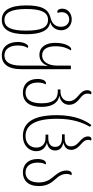

<svg xmlns="http://www.w3.org/2000/svg" viewBox="542 -1352 1060 2185"><g transform="rotate(90 1072.5 -260.0)"><path d="M206 250C313 250 370 166 370 -27C370 -190 331 -284 237 -300V-302C300 -323 325 -377 325 -427C325 -496 269 -546 202 -546C138 -546 79 -506 79 -437C79 -404 94 -382 113 -382C118 -382 124 -384 128 -385C122 -401 119 -414 119 -432C119 -484 154 -517 202 -517C245 -517 285 -485 285 -424C285 -366 256 -323 184 -305C82 -280 42 -202 42 -27C42 163 102 250 206 250ZM207 220C121 220 83 135 83 -27C83 -194 118 -276 206 -276C297 -276 329 -194 329 -27C329 134 297 220 207 220Z M612 250C704 250 768 185 768 26V-536H727V-381C727 -287 689 -209 611 -209C546 -209 507 -258 507 -362C507 -449 532 -502 554 -535C550 -539 545 -540 539 -540C515 -540 468 -479 468 -358C468 -252 515 -178 605 -178C668 -178 706 -213 729 -270H732C729 -241 727 -211 727 -182V27C727 165 681 220 612 220C536 220 498 157 498 66C498 22 508 -19 526 -44C521 -47 517 -50 510 -50C483 -50 458 9 458 66C458 177 513 250 612 250Z M1034 10C1141 10 1197 -66 1197 -202C1197 -332 1142 -393 1074 -403V-405C1143 -421 1173 -467 1173 -516C1173 -579 1132 -613 1096 -643C1069 -664 1046 -688 1046 -723C1046 -742 1048 -754 1055 -764C1051 -768 1046 -770 1038 -770C1019 -770 1007 -750 1007 -723C1007 -677 1035 -651 1065 -625C1099 -596 1132 -567 1132 -513C1132 -454 1084 -418 1025 -418H999V-387H1025C1113 -387 1156 -328 1156 -203C1156 -84 1116 -20 1034 -20C970 -20 920 -66 920 -158C920 -205 930 -230 941 -249C936 -252 932 -253 927 -253C903 -253 879 -221 879 -157C879 -45 947 10 1034 10Z M1530 10C1627 10 1701 -52 1701 -143C1701 -209 1659 -249 1607 -262V-264C1659 -275 1693 -305 1693 -358C1693 -410 1659 -439 1607 -450V-452C1657 -465 1686 -490 1686 -541C1686 -594 1646 -630 1614 -658C1588 -681 1572 -703 1572 -733C1572 -744 1574 -755 1580 -764C1575 -768 1571 -770 1563 -770C1541 -770 1533 -752 1533 -731C1533 -691 1559 -663 1586 -639C1617 -612 1646 -584 1646 -538C1646 -493 1620 -466 1553 -466H1509V-435H1553C1622 -435 1652 -405 1652 -358C1652 -310 1622 -279 1549 -279H1512V-248H1547C1624 -248 1660 -202 1660 -143C1660 -67 1605 -20 1530 -20C1410 -20 1332 -119 1332 -379C1332 -557 1377 -675 1424 -753L1404 -770C1355 -708 1291 -586 1291 -379C1291 -81 1392 10 1530 10Z M1943 10C2031 10 2098 -46 2098 -171C2098 -275 2051 -325 2013 -368C1980 -404 1960 -438 1960 -489C1960 -511 1967 -530 1975 -540C1971 -544 1966 -546 1958 -546C1936 -546 1921 -522 1921 -490C1921 -424 1952 -387 1983 -348C2019 -304 2057 -259 2057 -172C2057 -71 2012 -20 1943 -20C1880 -20 1831 -66 1831 -158C1831 -205 1841 -230 1852 -249C1847 -252 1843 -253 1838 -253C1814 -253 1790 -221 1790 -157C1790 -45 1857 10 1943 10Z"/></g></svg>

Font: Noto Serif Georgian ExtraCondensed ExtraLight
Style: Regular
Weight: 200
Width: 2
Designer: Monotype Design Team, Akaki Razmadze
Foundry: Google LLC
Version: Version 2.003